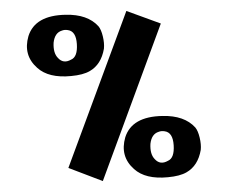

<svg xmlns="http://www.w3.org/2000/svg" viewBox="-20 -329 417 351"><path d="M110 -220Q122 -225 120.5 -248.5Q119 -272 104 -274Q98 -275 93 -273Q80 -269 78 -251Q77 -232 86 -223Q96 -212 110 -220ZM32 -263Q44 -301 100 -302Q140 -303 160 -281Q165 -275 168 -262.5Q171 -250 170 -240Q165 -211 144 -199Q132 -192 110 -190Q69 -186 48 -205Q22 -228 32 -263ZM287 -35Q299 -40 297.5 -63.5Q296 -87 281 -89Q275 -90 270 -88Q257 -84 255 -66Q254 -47 263 -38Q273 -27 287 -35ZM209 -78Q221 -116 277 -117Q317 -118 337 -96Q342 -90 345 -77.5Q348 -65 347 -55Q342 -26 321 -14Q309 -7 287 -5Q246 -1 225 -20Q199 -43 209 -78ZM168 2 105 -22 211 -309 274 -286Z"/></svg>

Font: RIT Keram
Style: Bold
Weight: 700
Designer: Sanesh MV
Version: Version 1.0